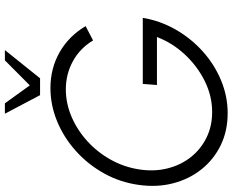

<svg xmlns="http://www.w3.org/2000/svg" viewBox="-103 -836 952 786"><g transform="rotate(-90 373.0 -443.0)"><path d="M302.5 13Q230.5 13 172 -15.2Q113.5 -43.5 73.2 -93.8Q33 -144 15.8 -209.8Q-1.5 -275.5 9 -350.5Q19.5 -427 56 -492.8Q92.5 -558.5 147.5 -608Q202.5 -657.5 269 -685Q335.5 -712.5 405.5 -712.5Q486.5 -712.5 552.5 -674.8Q618.5 -637 659 -568.5L600.5 -538Q568 -592 515 -620.8Q462 -649.5 400.5 -649.5Q342.5 -649.5 287.8 -626Q233 -602.5 187.8 -561.2Q142.5 -520 112.2 -465.5Q82 -411 72.5 -349.5Q63 -288 76.5 -233.8Q90 -179.5 122.2 -138.5Q154.5 -97.5 201.8 -74Q249 -50.5 307.5 -50.5Q372.5 -50.5 433.5 -80.5Q494.5 -110.5 542.2 -161.5Q590 -212.5 614.5 -276.5H418L422.5 -334.5H693Q681 -263 645 -200Q609 -137 555.5 -89Q502 -41 437 -14Q372 13 302.5 13ZM376.5 -755 300.5 -899H343L416.5 -797L519 -899H561L445.5 -755Z"/></g></svg>

Font: Urbanist Light
Style: Italic
Weight: 300
Italic angle: -8°
Designer: Corey Hu
Foundry: Corey Hu
Version: Version 1.330; ttfautohint (v1.8.4.7-5d5b)